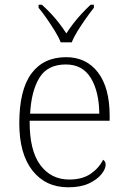

<svg xmlns="http://www.w3.org/2000/svg" viewBox="-20 -786 539 816"><path d="M270 10Q174 10 118 -61Q62 -132 62 -262Q62 -404 113.5 -473.5Q165 -543 261 -543Q347 -543 396.5 -478Q446 -413 446 -294V-273H106Q105 -147 151 -85Q197 -23 274 -23Q330 -23 365.5 -47.5Q401 -72 418 -107Q423 -104 426 -99Q429 -94 429 -86Q429 -68 411 -45.5Q393 -23 358 -6.5Q323 10 270 10ZM402 -303Q401 -397 366 -454.5Q331 -512 260 -512Q182 -512 147.5 -455.5Q113 -399 108 -303ZM238 -606Q229 -629 212.5 -655.5Q196 -682 178 -708Q160 -734 144 -753V-766H158Q182 -744 199.5 -725Q217 -706 232 -686.5Q247 -667 262 -644Q277 -667 292 -686.5Q307 -706 324.5 -725Q342 -744 365 -766H379V-753Q364 -734 345.5 -708Q327 -682 310.5 -655.5Q294 -629 285 -606Z"/></svg>

Font: Noto Serif Bengali ExtraLight
Style: Regular
Weight: 250
Version: Version 2.003